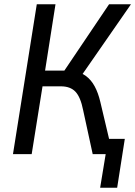

<svg xmlns="http://www.w3.org/2000/svg" viewBox="-20 -725 636 903"><path d="M451 158 477 0H437L448 -72H567L531 158ZM41 0 153 -705H241L192 -393H299L272 -377L493 -705H596L358 -362L328 -390Q361 -385 385 -367Q409 -349 425.5 -318.5Q442 -288 452 -245L510 0H416L371 -207Q359 -268 335 -293.5Q311 -319 266 -319H180L129 0Z"/></svg>

Font: Nunito Sans 10pt Condensed Medium
Style: Italic
Weight: 500
Width: 3
Italic angle: -9°
Designer: Vernon Adams
Foundry: Vernon Adams
Version: Version 3.101;gftools[0.9.27]